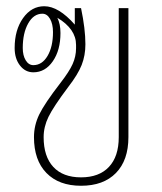

<svg xmlns="http://www.w3.org/2000/svg" viewBox="-20 -586 519 616"><path d="M392 -560V-146Q392 -72 352 -31Q312 10 240 10Q169 10 129 -31Q89 -72 89 -146Q89 -184 106 -219Q123 -254 174 -320Q202 -356 213 -380.5Q224 -405 224 -431V-442Q224 -493 164 -529Q174 -509 174 -480Q174 -425 149.5 -389.5Q125 -354 87 -354Q61 -354 44 -376Q27 -398 27 -432Q27 -490 54 -528Q81 -566 122 -566Q168 -566 220 -507V-560H240Q254 -493 254 -444Q254 -408 242 -377.5Q230 -347 199 -307Q151 -243 135.5 -211Q120 -179 120 -146Q120 -84 151 -50.5Q182 -17 240 -17Q298 -17 329.5 -50.5Q361 -84 361 -146V-560ZM150 -483Q150 -509 140.5 -525.5Q131 -542 116 -542Q88 -542 70.5 -511Q53 -480 53 -432Q53 -408 62.5 -392.5Q72 -377 87 -377Q115 -377 132.5 -406.5Q150 -436 150 -483Z"/></svg>

Font: KoHo ExtraLight
Style: Regular
Weight: 275
Version: Version 1.000; ttfautohint (v1.6)